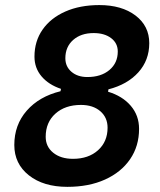

<svg xmlns="http://www.w3.org/2000/svg" viewBox="-20 -723 626 753"><path d="M244.1 9.8Q150.4 9.8 93.3 -35.4Q36.1 -80.6 36.1 -154.3Q36.1 -233.4 85 -289.1Q133.8 -344.7 217.3 -365.2L219.2 -374.5Q170.9 -390.6 143.1 -423.3Q115.2 -456.1 115.2 -501Q115.2 -561.5 147 -606.9Q178.7 -652.3 236.1 -677.7Q293.5 -703.1 369.6 -703.1Q457.5 -703.1 511.5 -662.1Q565.4 -621.1 565.4 -553.7Q565.4 -486.8 522.5 -439.2Q479.5 -391.6 405.3 -372.6L403.8 -363.3Q460.4 -346.2 492.9 -308.1Q525.4 -270 525.4 -217.8Q525.4 -149.9 490.2 -98.6Q455.1 -47.4 391.8 -18.8Q328.6 9.8 244.1 9.8ZM266.1 -100.1Q327.1 -100.1 364.5 -133.8Q401.9 -167.5 401.9 -222.2Q401.9 -262.2 373.3 -286.9Q344.7 -311.5 297.4 -311.5Q235.4 -311.5 197.3 -277.3Q159.2 -243.2 159.2 -186.5Q159.2 -147.9 188.7 -124Q218.3 -100.1 266.1 -100.1ZM322.8 -420.9Q376.5 -420.9 409.2 -448.5Q441.9 -476.1 441.9 -521Q441.9 -553.7 415.8 -573.5Q389.6 -593.3 347.2 -593.3Q297.4 -593.3 266.8 -566.2Q236.3 -539.1 236.3 -494.6Q236.3 -461.9 260.3 -441.4Q284.2 -420.9 322.8 -420.9Z"/></svg>

Font: CaskaydiaCove NFP SemiBold
Style: Italic
Weight: 600
Italic angle: -10°
Designer: Aaron Bell
Foundry: Saja Typeworks
Version: Version 2111.001; VTT 6.35;Nerd Fonts 3.1.1